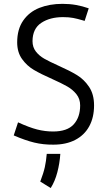

<svg xmlns="http://www.w3.org/2000/svg" viewBox="-20 -731 553 979"><path d="M252 6.6Q200.8 7.1 154.8 -4Q108.9 -15.1 50 -40.5L72 -107.2Q129.5 -80.9 169.7 -70.7Q210 -60.5 250.7 -60.5Q322.9 -60.5 355.8 -96.9Q388.7 -133.3 388.7 -193.4Q388.7 -226.8 369.7 -250.6Q350.7 -274.4 322.7 -290.3Q294.7 -306.3 246.3 -328Q188.2 -353.6 152.8 -374.5Q117.3 -395.3 92.5 -429.9Q67.6 -464.5 67.6 -515.1Q67.6 -581.9 98.2 -626Q128.8 -670.2 180.7 -690.8Q232.7 -711.4 298.6 -711.4Q335.6 -711.4 368.2 -705.5Q400.9 -699.6 432.4 -688.5L411.6 -624.4L400.5 -627.7Q374.6 -635.4 353.2 -639.5Q331.8 -643.7 301.3 -643.7Q234.7 -643.7 190.5 -614.4Q146.2 -585.1 145.8 -521.2Q145.8 -490.4 162.8 -468.4Q179.9 -446.4 205.8 -431.7Q231.7 -417 277.2 -396.5Q335.6 -370.5 372 -348.4Q408.4 -326.4 434 -288.4Q459.6 -250.4 459.6 -193.6Q459.6 -132.2 435.1 -87.2Q410.5 -42.1 363.9 -17.8Q317.3 6.6 252 6.6ZM185.3 194.8Q201.7 152.1 208.5 121.5Q215.3 90.9 218.4 53.5H287.6Q284.2 102.4 272.3 147.6Q260.5 192.9 238.6 227.8Z"/></svg>

Font: DavidDev Light
Style: Regular
Weight: 300
Designer: David.dev
Foundry: David.dev
Version: Version 1.001;FEAKit 1.0